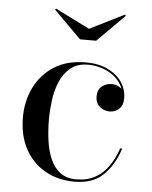

<svg xmlns="http://www.w3.org/2000/svg" viewBox="-51 -717 609 769"><g transform="rotate(5 254.0 -332.0)"><path d="M276.5 10Q211 10 159.5 -18.8Q108 -47.5 78.5 -101.2Q49 -155 49 -230Q49 -295 75.8 -349.5Q102.5 -404 154.2 -437Q206 -470 281.5 -470Q332.5 -470 369.5 -452.2Q406.5 -434.5 426.5 -404.8Q446.5 -375 446.5 -339.5Q446.5 -312.5 431 -297.5Q415.5 -282.5 392.5 -282.5Q380 -282.5 366.8 -288.2Q353.5 -294 344.5 -306.2Q335.5 -318.5 335.5 -338.5Q335.5 -365 352.5 -378.8Q369.5 -392.5 392.5 -392.5Q414 -392.5 429.8 -379.2Q445.5 -366 445.5 -339.5H438.5Q438.5 -369 425.8 -391.5Q413 -414 391.8 -429.8Q370.5 -445.5 344.5 -453.5Q318.5 -461.5 291.5 -461.5Q247.5 -461.5 220.2 -439Q193 -416.5 178.2 -381Q163.5 -345.5 158.5 -305.5Q153.5 -265.5 153.5 -230Q153.5 -187 159 -146Q164.5 -105 178.5 -72Q192.5 -39 217.8 -19.5Q243 0 283 0Q327.5 0 359.5 -18Q391.5 -36 413 -67.5Q434.5 -99 448 -139H456Q436.5 -75.5 394.5 -32.8Q352.5 10 276.5 10ZM249.5 -560 139.5 -670 144 -674 281.5 -605 420 -674 424.5 -670 314.5 -560Z"/></g></svg>

Font: Bodoni Moda 28pt
Style: Regular
Weight: 400
Designer: Owen Earl
Foundry: indestructible type
Version: Version 2.005